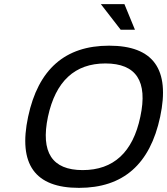

<svg xmlns="http://www.w3.org/2000/svg" viewBox="-20 -900 809 929"><path d="M362 9C149 9 67 -105 116 -335C165 -565 295 -679 508 -679C722 -679 804 -565 755 -335C706 -105 576 9 362 9ZM212 -335C176 -163 232 -77 380 -77C529 -77 623 -163 659 -335C696 -507 639 -593 490 -593C342 -593 249 -507 212 -335ZM468 -880 564 -756H633L582 -880Z"/></svg>

Font: LT Wave Text Italic
Style: Regular
Weight: 400
Designer: Daniel Lyons
Version: Version 2.5 (Glyphs App)